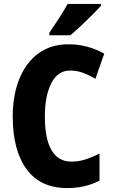

<svg xmlns="http://www.w3.org/2000/svg" viewBox="-20 -950 579 980"><path d="M338 -590Q275 -590 242 -525.5Q209 -461 209 -355Q209 -242 243 -183.5Q277 -125 345 -125Q382 -125 417 -136.5Q452 -148 488 -166V-28Q415 10 323 10Q186 10 115.5 -86.5Q45 -183 45 -356Q45 -464 78.5 -547Q112 -630 175.5 -677Q239 -724 330 -724Q426 -724 512 -676L467 -548Q436 -566 404.5 -578Q373 -590 338 -590ZM495 -920Q479 -902 451.5 -874.5Q424 -847 394 -819Q364 -791 339 -770H232V-783Q257 -820 282 -858Q307 -896 325 -930H495Z"/></svg>

Font: Noto Sans Ethiopic Condensed ExtraBold
Style: Regular
Weight: 800
Width: 3
Designer: Monotype Design Team
Foundry: Monotype Imaging Inc.
Version: Version 2.102; ttfautohint (v1.8.4.7-5d5b)